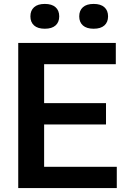

<svg xmlns="http://www.w3.org/2000/svg" viewBox="-20 -959 652 979"><path d="M73 0V-740H570.5V-631.5H205V-108.5H575.5V0ZM153.5 -324.5V-433H520.5V-324.5ZM457.5 -812.5Q421.5 -812.5 402.8 -829.2Q384 -846 384 -875.5Q384 -905.5 402.8 -922.2Q421.5 -939 457.5 -939Q493.5 -939 512.2 -922.2Q531 -905.5 531 -875.5Q531 -846 512.2 -829.2Q493.5 -812.5 457.5 -812.5ZM208.5 -812.5Q172.5 -812.5 153.8 -829.2Q135 -846 135 -875.5Q135 -905.5 153.8 -922.2Q172.5 -939 208.5 -939Q244.5 -939 263.2 -922.2Q282 -905.5 282 -875.5Q282 -846 263.2 -829.2Q244.5 -812.5 208.5 -812.5Z"/></svg>

Font: Encode Sans SC Condensed Thin SemiBold
Style: Regular
Weight: 600
Version: Version 3.002